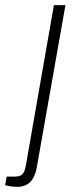

<svg xmlns="http://www.w3.org/2000/svg" viewBox="-103 -546 289 748"><path d="M-37 182Q-45 182 -53.5 181Q-62 180 -70.5 178.5Q-79 177 -83 175L-77 142H-46Q-24 142 -15 132Q-6 122 -2 97L107 -526H152L41 102Q37 128 27 146.5Q17 165 1 173.5Q-15 182 -37 182Z"/></svg>

Font: Archivo Condensed Thin
Style: Italic
Weight: 250
Width: 3
Italic angle: -10°
Designer: Hector Gatti
Foundry: Omnibus-Type
Version: Version 2.001